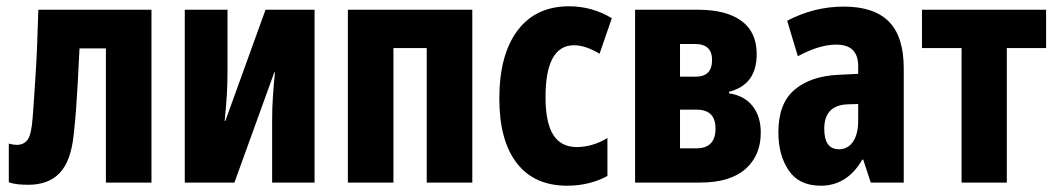

<svg xmlns="http://www.w3.org/2000/svg" viewBox="-20 -581 3363 611"><path d="M70 7Q53 7 37.5 5.5Q22 4 8 -1V-124Q22 -120 33 -120Q56 -120 68 -136.5Q80 -153 84 -207Q87 -245 89 -278Q91 -311 93.5 -348Q96 -385 98 -433.5Q100 -482 102 -550H462V0H317V-427H233Q230 -366 227.5 -319.5Q225 -273 222 -232.5Q219 -192 214 -148Q205 -67 169.5 -30Q134 7 70 7Z M568 0V-550H704V-356Q704 -317 702 -281.5Q700 -246 695 -196H697L825 -550H981V0H846V-199Q846 -237 848.5 -274.5Q851 -312 855 -351H853L726 0Z M1087 0V-550H1483V0H1338V-428H1232V0Z M1785 10Q1680 10 1624.5 -62Q1569 -134 1569 -267Q1569 -407 1627 -484Q1685 -561 1791 -561Q1827 -561 1861.5 -551.5Q1896 -542 1927 -523L1888 -410Q1843 -437 1807 -437Q1716 -437 1716 -272Q1716 -191 1740.5 -152Q1765 -113 1816 -113Q1840 -113 1865.5 -120.5Q1891 -128 1913 -142V-21Q1888 -7 1855 1.5Q1822 10 1785 10Z M2001 0V-550H2202Q2291 -550 2339.5 -514.5Q2388 -479 2388 -409Q2388 -311 2300 -289V-284Q2348 -277 2374.5 -244Q2401 -211 2401 -159Q2401 -86 2352 -43Q2303 0 2208 0ZM2144 -337H2194Q2246 -337 2246 -390Q2246 -441 2192 -441H2144ZM2144 -109H2196Q2257 -109 2257 -172Q2257 -232 2197 -232H2144Z M2592 10Q2523 10 2490 -38.5Q2457 -87 2457 -160Q2457 -252 2508.5 -295.5Q2560 -339 2649 -343L2711 -346V-371Q2711 -439 2641 -439Q2587 -439 2519 -402L2485 -515Q2571 -560 2665 -560Q2761 -560 2808.5 -512.5Q2856 -465 2856 -363V0H2751L2727 -73H2724Q2676 10 2592 10ZM2650 -106Q2678 -106 2694.5 -130Q2711 -154 2711 -197V-250L2677 -249Q2603 -246 2603 -171Q2603 -106 2650 -106Z M3040 0V-428H2914V-550H3309V-428H3184V0Z"/></svg>

Font: Noto Sans ExtraCondensed ExtraBold
Style: Regular
Weight: 800
Width: 2
Designer: Monotype Design Team
Foundry: Monotype Imaging Inc.
Version: Version 2.013; ttfautohint (v1.8.4.7-5d5b)